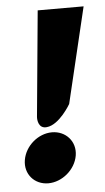

<svg xmlns="http://www.w3.org/2000/svg" viewBox="-47 -622 358 654"><g transform="rotate(-5 132.0 -295.0)"><path d="M19 -86C11 -38 45 0 92 0C139 0 185 -38 193 -86C201 -134 166 -172 119 -172C72 -172 27 -134 19 -86ZM107 -590 73 -229C72 -218 75 -188 103 -191C147 -195 186 -263 186 -263L264 -590Z"/></g></svg>

Font: Charger Pro
Style: UltraExtObl
Weight: 900
Designer: Jasper
Foundry: Cannot Into Space Fonts
Version: Version 1.09